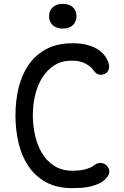

<svg xmlns="http://www.w3.org/2000/svg" viewBox="-20 -964 640 994"><path d="M60 -367Q60 -443 76.5 -510.5Q93 -578 128.5 -629Q164 -680 220 -710Q276 -740 356 -740Q398 -740 429 -732Q460 -724 482 -711Q504 -698 518 -681Q532 -664 539 -646Q548 -622 543.5 -606.5Q539 -591 525 -583Q511 -575 494.5 -577.5Q478 -580 464 -600Q451 -619 423 -634.5Q395 -650 351 -650Q300 -650 262.5 -626.5Q225 -603 200 -564Q175 -525 162.5 -474Q150 -423 150 -367Q150 -319 160.5 -268Q171 -217 195 -175Q219 -133 259 -106.5Q299 -80 358 -80Q372 -80 387.5 -81.5Q403 -83 417.5 -86.5Q432 -90 445 -95.5Q458 -101 467 -108Q484 -122 502 -120.5Q520 -119 533 -106Q546 -93 546 -75Q546 -57 526 -37Q511 -22 491 -13Q471 -4 448 1.5Q425 7 401 8.5Q377 10 354 10Q274 10 218 -21Q162 -52 127 -104Q92 -156 76 -224Q60 -292 60 -367ZM305 -816Q272 -816 253 -833.5Q234 -851 234 -880Q234 -909 253 -926.5Q272 -944 305 -944Q338 -944 357 -926.5Q376 -909 376 -880Q376 -851 357 -833.5Q338 -816 305 -816Z"/></svg>

Font: Maple Mono
Style: Regular
Weight: 400
Monospace: yes
Designer: subframe7536
Version: Version 7.300